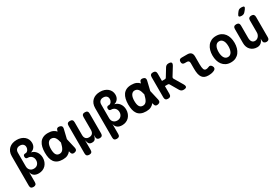

<svg xmlns="http://www.w3.org/2000/svg" viewBox="93 -2098 5214 3590"><g transform="rotate(-30 2700.0 -302.5)"><path d="M136 180Q102 180 86 164Q70 148 70 114V-521Q70 -573 86.5 -613.5Q103 -654 133.5 -682.5Q164 -711 206 -725.5Q248 -740 299 -740Q349 -740 390.5 -726Q432 -712 462 -686.5Q492 -661 508.5 -625.5Q525 -590 525 -548Q525 -493 495.5 -454.5Q466 -416 419 -405V-403Q450 -397 476 -379.5Q502 -362 520.5 -336.5Q539 -311 549.5 -278Q560 -245 560 -208Q560 -161 544.5 -121Q529 -81 502 -52Q475 -23 436 -6.5Q397 10 351 10Q286 10 248 -20Q210 -50 202 -104V114Q202 148 185.5 164Q169 180 136 180ZM316 -441H325Q338 -441 350 -448Q362 -455 371.5 -467Q381 -479 387 -496.5Q393 -514 393 -535Q393 -572 368 -595Q343 -618 298 -618Q254 -618 228 -593Q202 -568 202 -521V-229Q202 -176 232.5 -144Q263 -112 314 -112Q339 -112 360 -120Q381 -128 396 -144Q411 -160 419.5 -181.5Q428 -203 428 -229Q428 -256 419.5 -277.5Q411 -299 396.5 -314Q382 -329 362.5 -337.5Q343 -346 320 -346H316Q292 -346 280 -358Q268 -370 268 -394Q268 -418 280 -429.5Q292 -441 316 -441Z M1171 -68Q1178 -36 1166.5 -18Q1155 0 1123.5 7Q1092 14 1073.5 2.5Q1055 -9 1048 -41L1042 -67Q1042 -66 1041 -66Q1014 -30 973 -10Q932 10 870 10Q804 10 759.5 -10Q715 -30 688.5 -66.5Q662 -103 650.5 -154.5Q639 -206 639 -270Q639 -334 651.5 -387Q664 -440 691 -478.5Q718 -517 762 -538.5Q806 -560 870 -560Q932 -560 973 -542.5Q1014 -525 1042 -493Q1042 -492 1043 -491L1047 -509Q1054 -541 1072.5 -552.5Q1091 -564 1122.5 -557Q1154 -550 1165.5 -532Q1177 -514 1170 -482L1122 -282ZM995 -283Q987 -320 977 -347Q966 -378 951.5 -398Q937 -418 917 -428Q897 -438 870 -438Q847 -438 828.5 -426Q810 -414 797 -392.5Q784 -371 777.5 -339.5Q771 -308 771 -270Q771 -232 776.5 -202.5Q782 -173 793.5 -153Q805 -133 824 -122.5Q843 -112 870 -112Q897 -112 917 -124.5Q937 -137 951.5 -160.5Q966 -184 976 -216Q986 -247 995 -283Z M1340 180Q1307 180 1290.5 164Q1274 148 1274 114V-484Q1274 -518 1290 -534Q1306 -550 1340 -550Q1374 -550 1390 -534Q1406 -518 1406 -484V-207Q1406 -158 1430.5 -131Q1455 -104 1501 -104Q1548 -104 1573 -131Q1598 -158 1598 -207V-484Q1598 -518 1614 -534Q1630 -550 1664 -550Q1698 -550 1714 -534Q1730 -518 1730 -484V-56Q1730 -23 1713.5 -6.5Q1697 10 1664 10Q1632 10 1615.5 -6.5Q1599 -23 1599 -56V-85Q1599 -95 1598.5 -95Q1598 -95 1596 -85Q1588 -40 1567 -15Q1546 10 1501 10Q1456 10 1436 -15Q1416 -40 1409 -85Q1407 -95 1406.5 -95Q1406 -95 1406 -85V114Q1406 148 1390 164Q1374 180 1340 180Z M1936 180Q1902 180 1886 164Q1870 148 1870 114V-521Q1870 -573 1886.5 -613.5Q1903 -654 1933.5 -682.5Q1964 -711 2006 -725.5Q2048 -740 2099 -740Q2149 -740 2190.5 -726Q2232 -712 2262 -686.5Q2292 -661 2308.5 -625.5Q2325 -590 2325 -548Q2325 -493 2295.5 -454.5Q2266 -416 2219 -405V-403Q2250 -397 2276 -379.5Q2302 -362 2320.5 -336.5Q2339 -311 2349.5 -278Q2360 -245 2360 -208Q2360 -161 2344.5 -121Q2329 -81 2302 -52Q2275 -23 2236 -6.5Q2197 10 2151 10Q2086 10 2048 -20Q2010 -50 2002 -104V114Q2002 148 1985.5 164Q1969 180 1936 180ZM2116 -441H2125Q2138 -441 2150 -448Q2162 -455 2171.5 -467Q2181 -479 2187 -496.5Q2193 -514 2193 -535Q2193 -572 2168 -595Q2143 -618 2098 -618Q2054 -618 2028 -593Q2002 -568 2002 -521V-229Q2002 -176 2032.5 -144Q2063 -112 2114 -112Q2139 -112 2160 -120Q2181 -128 2196 -144Q2211 -160 2219.5 -181.5Q2228 -203 2228 -229Q2228 -256 2219.5 -277.5Q2211 -299 2196.5 -314Q2182 -329 2162.5 -337.5Q2143 -346 2120 -346H2116Q2092 -346 2080 -358Q2068 -370 2068 -394Q2068 -418 2080 -429.5Q2092 -441 2116 -441Z M2971 -68Q2978 -36 2966.5 -18Q2955 0 2923.5 7Q2892 14 2873.5 2.5Q2855 -9 2848 -41L2842 -67Q2842 -66 2841 -66Q2814 -30 2773 -10Q2732 10 2670 10Q2604 10 2559.5 -10Q2515 -30 2488.5 -66.5Q2462 -103 2450.5 -154.5Q2439 -206 2439 -270Q2439 -334 2451.5 -387Q2464 -440 2491 -478.5Q2518 -517 2562 -538.5Q2606 -560 2670 -560Q2732 -560 2773 -542.5Q2814 -525 2842 -493Q2842 -492 2843 -491L2847 -509Q2854 -541 2872.5 -552.5Q2891 -564 2922.5 -557Q2954 -550 2965.5 -532Q2977 -514 2970 -482L2922 -282ZM2795 -283Q2787 -320 2777 -347Q2766 -378 2751.5 -398Q2737 -418 2717 -428Q2697 -438 2670 -438Q2647 -438 2628.5 -426Q2610 -414 2597 -392.5Q2584 -371 2577.5 -339.5Q2571 -308 2571 -270Q2571 -232 2576.5 -202.5Q2582 -173 2593.5 -153Q2605 -133 2624 -122.5Q2643 -112 2670 -112Q2697 -112 2717 -124.5Q2737 -137 2751.5 -160.5Q2766 -184 2776 -216Q2786 -247 2795 -283Z M3140 10Q3106 10 3090 -6.5Q3074 -23 3074 -56V-494Q3074 -527 3090 -543.5Q3106 -560 3140 -560Q3173 -560 3189.5 -543.5Q3206 -527 3206 -494V-336H3266Q3278 -336 3286.5 -341Q3295 -346 3301 -357L3399 -517Q3412 -539 3430.5 -549.5Q3449 -560 3473 -560Q3524 -560 3535.5 -539Q3547 -518 3521 -475L3415 -303Q3409 -293 3409 -283Q3409 -273 3415 -263L3525 -77Q3550 -33 3537.5 -11.5Q3525 10 3474 10Q3449 10 3430.5 -1Q3412 -12 3399 -34L3300 -204Q3295 -214 3286 -219.5Q3277 -225 3265 -225H3206V-56Q3206 -23 3189.5 -6.5Q3173 10 3140 10Z M3971 -256Q3971 -181 3984 -146.5Q3997 -112 4032 -112Q4044 -112 4056.5 -114.5Q4069 -117 4084 -124Q4112 -138 4132 -130Q4152 -122 4165 -98Q4180 -71 4173.5 -50.5Q4167 -30 4144 -17Q4112 -1 4079 4.5Q4046 10 4010 10Q3966 10 3934 -3.5Q3902 -17 3880.5 -46Q3859 -75 3849 -121.5Q3839 -168 3839 -233V-358Q3839 -385 3825.5 -398.5Q3812 -412 3785 -412H3742Q3712 -412 3697.5 -426.5Q3683 -441 3683 -471Q3683 -501 3697.5 -515.5Q3712 -530 3742 -530H3863Q3917 -530 3944 -503Q3971 -476 3971 -422Z M4500 10Q4439 10 4394.5 -12.5Q4350 -35 4320 -74Q4290 -113 4275.5 -165Q4261 -217 4261 -275Q4261 -334 4275.5 -385.5Q4290 -437 4319.5 -476Q4349 -515 4394 -537.5Q4439 -560 4500 -560Q4561 -560 4606 -537.5Q4651 -515 4680.5 -476.5Q4710 -438 4724.5 -386Q4739 -334 4739 -275Q4739 -217 4724.5 -165Q4710 -113 4680.5 -74Q4651 -35 4606 -12.5Q4561 10 4500 10ZM4500 -105Q4527 -105 4547.5 -118Q4568 -131 4581 -154.5Q4594 -178 4600.5 -209Q4607 -240 4607 -275Q4607 -311 4601 -342Q4595 -373 4581.5 -396Q4568 -419 4548 -432Q4528 -445 4500 -445Q4472 -445 4452 -432Q4432 -419 4418.5 -395.5Q4405 -372 4399 -341Q4393 -310 4393 -275Q4393 -240 4399.5 -209Q4406 -178 4419 -154.5Q4432 -131 4452.5 -118Q4473 -105 4500 -105Z M5196 -235V-494Q5196 -527 5212.5 -543.5Q5229 -560 5262 -560Q5296 -560 5312 -543.5Q5328 -527 5328 -494V-55Q5328 -22 5312.5 -6Q5297 10 5266 10Q5236 10 5218 -6Q5200 -22 5200 -55V-98Q5184 -47 5150 -18.5Q5116 10 5066 10Q5020 10 4984.5 -5.5Q4949 -21 4923.5 -48Q4898 -75 4885 -111.5Q4872 -148 4872 -191V-494Q4872 -527 4888 -543.5Q4904 -560 4938 -560Q4971 -560 4987.5 -543.5Q5004 -527 5004 -494V-219Q5004 -200 5009 -181Q5014 -162 5024 -147Q5034 -132 5050 -123Q5066 -114 5089 -114Q5113 -114 5133 -124.5Q5153 -135 5167 -152Q5181 -169 5188.5 -190.5Q5196 -212 5196 -235ZM5183 -679Q5168 -661 5149.5 -653Q5131 -645 5108 -645Q5063 -645 5054 -662.5Q5045 -680 5072 -716L5097 -749Q5114 -771 5133.5 -778Q5153 -785 5180 -785Q5226 -785 5233.5 -767.5Q5241 -750 5213 -715Z"/></g></svg>

Font: Maple Mono Normal NL
Style: Bold
Weight: 700
Monospace: yes
Designer: subframe7536
Version: Version 7.000